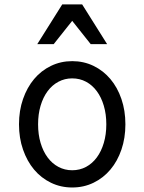

<svg xmlns="http://www.w3.org/2000/svg" viewBox="-20 -821 640 851"><path d="M300.1 10Q351.2 10 394.5 -11Q437.8 -32 469.2 -69.2Q500.6 -106.4 518.2 -157.8Q535.8 -209.1 535.8 -270Q535.8 -330.9 518.2 -382.2Q500.6 -433.6 469.2 -470.8Q437.8 -508 394.5 -529Q351.1 -550 300.2 -550Q249.2 -550 205.8 -528.9Q162.3 -507.9 131.2 -470.7Q100 -433.6 82.1 -382.2Q64.2 -330.9 64.2 -270Q64.2 -209.1 82.1 -157.8Q100 -106.4 131.1 -69.3Q162.3 -32.1 205.7 -11.1Q249.1 10 300.1 10ZM299.8 -66.4Q267 -66.4 239 -81.3Q211 -96.1 191 -123.2Q171 -150.2 159.9 -187.6Q148.8 -225 148.8 -270Q148.8 -315 159.9 -352.4Q171 -389.8 191 -416.8Q211 -443.9 239 -458.7Q267 -473.6 299.8 -473.6Q333.6 -473.6 361.4 -458.7Q389.2 -443.8 409.1 -416.8Q429.1 -389.8 440.1 -352.4Q451.2 -315 451.2 -270Q451.2 -225 440.1 -187.6Q429.1 -150.2 409.1 -123.2Q389.2 -96.2 361.4 -81.3Q333.6 -66.4 299.8 -66.4ZM145.2 -625.4H218L300 -728.6L382 -625.4H454.8L344.2 -801.4H255.8Z"/></svg>

Font: CommitMonoV143 ExtLt
Style: Regular
Weight: 200
Monospace: yes
Designer: Eigil Nikolajsen
Foundry: Eigil Nikolajsen
Version: Version 1.143